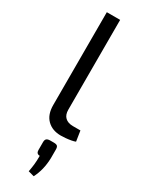

<svg xmlns="http://www.w3.org/2000/svg" viewBox="-251 -736 799 1048"><g transform="rotate(30 148.5 -212.5)"><path d="M163 -700V-134Q163 -102 180.5 -85.5Q198 -69 230 -69H277L287 -4Q278 0 261.5 3Q245 6 227.5 7.5Q210 9 198 9Q144 9 111.5 -23Q79 -55 79 -115V-700ZM184 61Q201 61 207 67Q213 73 213 88V143Q212 180 204 213Q196 246 181 275L144 265Q149 239 151.5 216.5Q154 194 154 162Q132 162 132 138V88Q132 73 139.5 67Q147 61 162 61Z"/></g></svg>

Font: Exo 2
Style: Regular
Weight: 400
Designer: Natanael Gama
Foundry: Natanael Gama
Version: Version 2.010